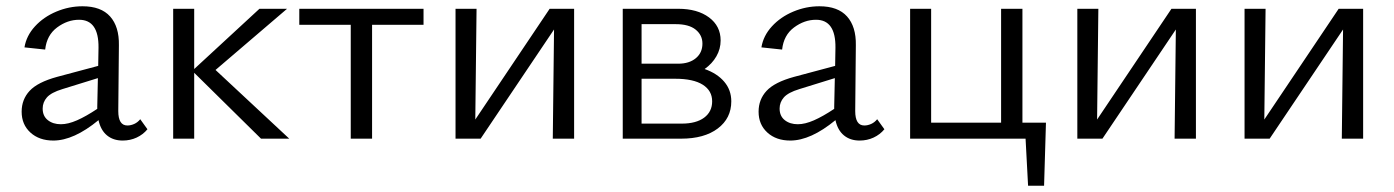

<svg xmlns="http://www.w3.org/2000/svg" viewBox="-20 -442 4442 612"><path d="M294 -59Q215 6 150 6Q105 6 77 -19.5Q49 -45 49 -86Q49 -125 74.5 -152.5Q100 -180 162 -197L293 -232L294 -290Q295 -379 232 -379Q195 -379 162 -354.5Q129 -330 124 -284L58 -291Q64 -328 91.5 -358Q119 -388 159.5 -405Q200 -422 243 -422Q302 -422 331 -389.5Q360 -357 359 -298L357 -88Q357 -42 386 -42Q397 -42 408 -47Q419 -52 427 -62L450 -30Q436 -13 415.5 -3.5Q395 6 371 6Q341 6 321 -10.5Q301 -27 294 -59ZM174 -46Q197 -46 225.5 -58.5Q254 -71 290 -95V-101L292 -193L179 -158Q143 -147 129.5 -131.5Q116 -116 116 -96Q116 -72 132.5 -59Q149 -46 174 -46Z M599 -210V0H532V-414H599V-222L807 -414H895L667 -219L902 0H812Z M1098 -363H934V-414H1330V-363H1166V0H1098Z M1746 -348 1512 0H1432V-414H1499L1495 -61L1732 -414H1810V0H1742Z M1965 -414H2142Q2203 -414 2240 -386.5Q2277 -359 2277 -313Q2277 -286 2263.5 -262.5Q2250 -239 2226 -222Q2266 -208 2288.5 -181.5Q2311 -155 2311 -119Q2311 -65 2268 -32.5Q2225 0 2151 0H1965ZM2153 -48Q2199 -48 2224.5 -67Q2250 -86 2250 -119Q2250 -153 2220 -172Q2190 -191 2132 -191H2025V-48ZM2142 -239Q2177 -239 2198 -256.5Q2219 -274 2219 -303Q2219 -330 2197.5 -347.5Q2176 -365 2134 -365H2025V-239Z M2643 -59Q2564 6 2499 6Q2454 6 2426 -19.5Q2398 -45 2398 -86Q2398 -125 2423.5 -152.5Q2449 -180 2511 -197L2642 -232L2643 -290Q2644 -379 2581 -379Q2544 -379 2511 -354.5Q2478 -330 2473 -284L2407 -291Q2413 -328 2440.5 -358Q2468 -388 2508.5 -405Q2549 -422 2592 -422Q2651 -422 2680 -389.5Q2709 -357 2708 -298L2706 -88Q2706 -42 2735 -42Q2746 -42 2757 -47Q2768 -52 2776 -62L2799 -30Q2785 -13 2764.5 -3.5Q2744 6 2720 6Q2690 6 2670 -10.5Q2650 -27 2643 -59ZM2523 -46Q2546 -46 2574.5 -58.5Q2603 -71 2639 -95V-101L2641 -193L2528 -158Q2492 -147 2478.5 -131.5Q2465 -116 2465 -96Q2465 -72 2481.5 -59Q2498 -46 2523 -46Z M2881 -414H2948V-51H3171V-414H3239V-51H3314L3308 150H3257L3249 0H2881Z M3728 -348 3494 0H3414V-414H3481L3477 -61L3714 -414H3792V0H3724Z M4261 -348 4027 0H3947V-414H4014L4010 -61L4247 -414H4325V0H4257Z"/></svg>

Font: QiushuiShotai Bright
Style: Regular
Weight: 400
Designer: Christian Thalmann (Catharsis Fonts)
Version: Version 1.250;